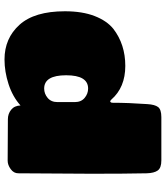

<svg xmlns="http://www.w3.org/2000/svg" viewBox="38 -601 736 852"><g transform="rotate(-90 406.0 -175.0)"><path d="M439 -152Q498 -152 498 -249.5Q498 -347 439 -347Q416 -347 397.5 -331.5Q379 -316 379 -288V-211Q379 -183 397.5 -167.5Q416 -152 439 -152ZM119 -509 303 -508Q327 -508 345 -493.5Q363 -479 364 -452Q403 -487 458.5 -505Q514 -523 568 -523Q662 -523 722 -456.5Q782 -390 782 -255Q782 -178 761 -123.5Q740 -69 704 -40Q635 13 539.5 13Q444 13 390 -49Q383 -56 379.5 -53Q376 -50 376 -44Q376 27 370 111Q368 144 357 158.5Q346 173 312 173H120Q87 173 75.5 157Q64 141 63 108Q61 13 61 -135L63 -462Q63 -482 81.5 -495.5Q100 -509 119 -509Z"/></g></svg>

Font: Chango
Style: Regular
Weight: 400
Designer: Manuel Lupez
Foundry: Fontstage
Version: Version 1.001